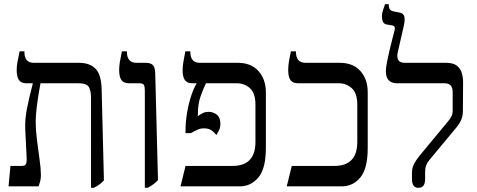

<svg xmlns="http://www.w3.org/2000/svg" viewBox="-20 -893 2288 920"><path d="M21 0 30 -98H84Q99 -98 103.5 -105.5Q108 -113 108 -130L101 -273Q99 -321 109 -372Q119 -423 137 -492V-494H107Q82 -494 71 -509Q60 -524 60 -558Q60 -576 63.5 -595Q67 -614 74 -647H97V-643Q97 -592 142 -592H359Q409 -592 437 -564.5Q465 -537 467 -466L478 -29Q459 -7 429 7H416V-428Q416 -457 406 -475.5Q396 -494 357 -494H174Q172 -484 166.5 -451.5Q161 -419 156 -379.5Q151 -340 151 -308Q151 -272 157 -223.5Q163 -175 169.5 -129.5Q176 -84 176 -55Q176 -38 173 -26Q170 -14 165 0Z M674 7V-458Q674 -478 669.5 -486Q665 -494 648 -494H598Q573 -494 562 -509Q551 -524 551 -558Q551 -575 554 -594Q557 -613 564 -647H588V-644Q588 -620 599 -606Q610 -592 634 -592H678Q704 -592 714 -579.5Q724 -567 724 -535L737 -30Q717 -8 687 7Z M845 0 869 -98H1094Q1204 -98 1204 -213V-391Q1204 -447 1177.5 -470.5Q1151 -494 1115 -494H967Q956 -472 942 -434Q928 -396 928 -343V-337Q937 -343 949.5 -350Q962 -357 980 -357Q1002 -357 1019 -343.5Q1036 -330 1036 -300Q1036 -281 1029 -267.5Q1022 -254 1017 -246Q1006 -260 992.5 -269Q979 -278 958 -278Q941 -278 927.5 -272Q914 -266 894 -255H869V-268Q869 -310 876.5 -353.5Q884 -397 896 -433.5Q908 -470 922 -493V-494H902Q877 -494 866 -509Q855 -524 855 -558Q855 -576 858.5 -595Q862 -614 868 -647H892V-645Q892 -592 937 -592H1120Q1183 -592 1218.5 -552.5Q1254 -513 1254 -450V-184Q1254 -85 1218 -42.5Q1182 0 1129 0Z M1354 0 1378 -98H1582Q1692 -98 1692 -213V-391Q1692 -447 1665.5 -470.5Q1639 -494 1604 -494H1408Q1383 -494 1372 -509Q1361 -524 1361 -558Q1361 -575 1364 -595Q1367 -615 1374 -647H1398V-644Q1398 -620 1409 -606Q1420 -592 1444 -592H1608Q1672 -592 1707 -552.5Q1742 -513 1742 -450V-184Q1742 -85 1706.5 -42.5Q1671 0 1617 0Z M1985 7Q1954 7 1954 -35V-65Q1954 -89 1964 -108Q1974 -127 1993 -150L2128 -313Q2149 -338 2149 -358V-452Q2149 -494 2110 -494H1881Q1857 -494 1843 -508Q1829 -522 1829 -552Q1829 -568 1834 -594Q1839 -620 1846 -650Q1853 -680 1860 -706.5Q1867 -733 1871 -749Q1876 -767 1861 -771L1837 -775Q1820 -777 1815 -788.5Q1810 -800 1810 -815Q1810 -829 1816 -846.5Q1822 -864 1825 -873H1843V-869Q1843 -854 1848.5 -847.5Q1854 -841 1863 -839L1894 -833Q1912 -830 1917 -815Q1922 -800 1914 -765L1886 -643Q1875 -592 1919 -592H2118Q2152 -592 2169.5 -578Q2187 -564 2193 -542.5Q2199 -521 2199 -499L2198 -359Q2198 -340 2191 -321.5Q2184 -303 2166 -281L2038 -127Q2027 -114 2022 -100.5Q2017 -87 2017 -67V-35Q2017 7 1985 7Z"/></svg>

Font: Noto Serif Hebrew SemiCondensed
Style: Regular
Weight: 400
Width: 4
Designer: Monotype Design Team
Foundry: Monotype Imaging Inc.
Version: Version 2.004; ttfautohint (v1.8.4.7-5d5b)